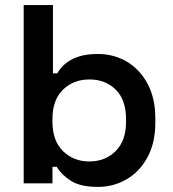

<svg xmlns="http://www.w3.org/2000/svg" viewBox="-20 -720 679 754"><path d="M365 14Q295 14 257.5 -10.5Q220 -35 203 -65H186V0H73V-700H188V-432H205Q216 -452 235.5 -469Q255 -486 286.5 -497Q318 -508 365 -508Q426 -508 477 -478.5Q528 -449 559 -392Q590 -335 590 -255V-239Q590 -159 559 -102Q528 -45 476.5 -15.5Q425 14 365 14ZM331 -86Q393 -86 434 -126.5Q475 -167 475 -242V-252Q475 -328 434.5 -368Q394 -408 331 -408Q269 -408 227.5 -368Q186 -328 186 -252V-242Q186 -167 227.5 -126.5Q269 -86 331 -86Z"/></svg>

Font: Space Grotesk SemiBold
Style: Regular
Weight: 600
Designer: Florian Karsten
Foundry: Florian Karsten
Version: Version 2.000